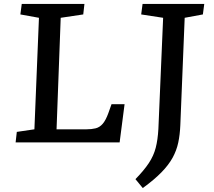

<svg xmlns="http://www.w3.org/2000/svg" viewBox="-20 -720 1083 971"><path d="M65 -53 154 -66 177 -630 83 -647 90 -700H407L401 -647L287 -630L266 -66H417Q443 -66 463.5 -71Q484 -76 499.5 -94Q515 -112 528 -148L544 -193H610L585 0H59ZM805 -630 694 -647 701 -700H1013L1006 -647L914 -630L892 -88Q890 -39 881.5 1Q873 41 853 77.5Q833 114 796.5 151.5Q760 189 702 231L665 186Q708 142 732.5 105Q757 68 767.5 27.5Q778 -13 781 -68Z"/></svg>

Font: Literata 7pt Medium
Style: Italic
Weight: 500
Italic angle: -2°
Designer: Latin by Veronika Burian and Jose Scaglione. Greek by Irene Vlachou. Cyrillic by Vera Evstafieva
Foundry: TypeTogether
Version: Version 3.002